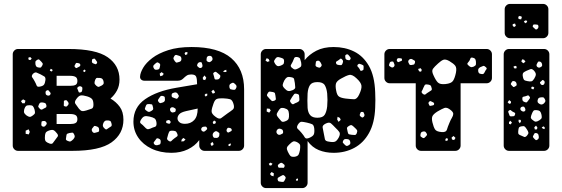

<svg xmlns="http://www.w3.org/2000/svg" viewBox="-20 -770 2869 980"><path d="M72 0Q61 0 53 -8Q45 -16 45 -27V-493Q45 -504 53 -512Q61 -520 72 -520H329Q469 -520 529.5 -478Q590 -436 590 -364Q590 -332 577 -308Q564 -284 544 -267Q573 -250 591.5 -224.5Q610 -199 610 -159Q610 -87 549.5 -43.5Q489 0 349 0ZM142 -471 134 -479 124 -475 127 -464H136ZM470 -462Q467 -467 464.5 -469.5Q462 -472 457 -470Q451 -469 450 -465.5Q449 -462 449 -456Q449 -449 457 -446Q463 -444 466.5 -442.5Q470 -441 474 -446Q477 -451 475.5 -454Q474 -457 470 -462ZM191 -455Q185 -460 181.5 -464.5Q178 -469 171 -465Q162 -460 161 -455.5Q160 -451 161 -441Q163 -432 167 -429Q171 -426 180 -425Q188 -424 190.5 -427.5Q193 -431 197 -438Q199 -444 197.5 -447Q196 -450 191 -455ZM390 -439Q389 -444 386.5 -445.5Q384 -447 379 -448Q374 -449 371 -449Q368 -449 366 -445Q362 -438 360.5 -434.5Q359 -431 364 -426Q368 -421 371.5 -423Q375 -425 381 -428Q391 -432 390 -439ZM247 -415 239 -419 234 -410 242 -405 248 -408ZM413 -415 406 -412 405 -405 413 -402 417 -409ZM188 -390Q175 -396 167 -399.5Q159 -403 148 -393Q139 -382 144.5 -375Q150 -368 157 -355Q164 -342 167 -333.5Q170 -325 184 -328Q200 -331 205 -338.5Q210 -346 212 -362Q213 -375 206.5 -379.5Q200 -384 188 -390ZM269 -332H339Q357 -332 366 -337Q375 -342 375 -357Q375 -372 365.5 -377.5Q356 -383 339 -383H269ZM491 -372Q481 -373 475.5 -372.5Q470 -372 466 -363Q462 -352 462.5 -346Q463 -340 471 -333Q480 -325 485.5 -327Q491 -329 500 -334Q508 -339 509 -343.5Q510 -348 508 -357Q504 -371 491 -372ZM395 -328Q386 -333 377 -325Q373 -321 374.5 -318Q376 -315 378 -310Q380 -304 381.5 -300.5Q383 -297 389 -298Q395 -299 397 -302Q399 -305 400 -312Q401 -318 400.5 -321.5Q400 -325 395 -328ZM234 -301Q230 -305 228 -308Q226 -311 220 -309Q214 -306 213 -302.5Q212 -299 213 -292Q214 -284 225 -282Q233 -281 237 -288Q241 -294 234 -301ZM457 -235Q457 -255 450.5 -263.5Q444 -272 425 -278Q405 -284 393.5 -283Q382 -282 370 -265Q358 -249 365 -240Q372 -231 383 -215Q392 -204 399.5 -203Q407 -202 420 -206Q437 -212 447 -215Q457 -218 457 -235ZM110 -256 98 -263 87 -254 94 -243H106ZM327 -250Q323 -255 320.5 -257.5Q318 -260 312 -258Q306 -257 306 -253Q306 -249 306 -243Q306 -237 305.5 -233Q305 -229 311 -227Q318 -225 321 -227Q324 -229 328 -235Q333 -241 327 -250ZM217 -232Q215 -241 210.5 -243.5Q206 -246 197 -247Q189 -248 185 -245.5Q181 -243 178 -235Q174 -227 176 -223.5Q178 -220 184 -214Q189 -210 192.5 -210.5Q196 -211 202 -215Q209 -219 213.5 -221Q218 -223 217 -232ZM156 -212Q152 -224 147.5 -228.5Q143 -233 131 -233Q118 -233 113 -229Q108 -225 104 -213Q101 -201 103 -195Q105 -189 115 -181Q125 -174 131.5 -173.5Q138 -173 148 -181Q158 -188 158.5 -194Q159 -200 156 -212ZM269 -137H339Q356 -137 365.5 -142Q375 -147 375 -162Q375 -177 365.5 -182.5Q356 -188 339 -188H269ZM534 -155Q523 -156 518 -154Q513 -152 508 -143Q504 -133 505 -127Q506 -121 514 -114Q521 -107 525.5 -110.5Q530 -114 538 -119Q545 -123 548 -125.5Q551 -128 550 -136Q548 -145 545.5 -149.5Q543 -154 534 -155ZM217 -145Q213 -151 209 -152Q205 -153 198 -152Q192 -151 192 -147Q192 -143 191 -137Q190 -128 196 -125Q205 -121 211 -127Q215 -132 217.5 -135.5Q220 -139 217 -145ZM486 -106Q486 -115 483 -119Q480 -123 470 -126Q463 -129 459.5 -125.5Q456 -122 451 -115Q445 -107 452 -97Q458 -89 468 -93Q476 -95 481 -96.5Q486 -98 486 -106ZM132 -97 126 -110 111 -103V-87L127 -84ZM271 -89Q261 -102 253.5 -105.5Q246 -109 231 -104Q216 -99 212.5 -91Q209 -83 209 -67Q209 -53 214.5 -47.5Q220 -42 234 -37Q245 -34 249.5 -39.5Q254 -45 261 -55Q269 -66 274 -72.5Q279 -79 271 -89ZM357 -87Q353 -94 348 -93Q343 -92 334 -91Q327 -89 323.5 -87.5Q320 -86 319 -79Q318 -68 316.5 -61.5Q315 -55 325 -51Q335 -46 340.5 -48.5Q346 -51 354 -59Q361 -67 361.5 -72.5Q362 -78 357 -87Z M855 10Q798 10 754 -11Q710 -32 685.5 -68Q661 -104 661 -149Q661 -222 720.5 -263.5Q780 -305 880 -322L986 -340Q986 -366 981.5 -378Q977 -390 956 -390Q942 -390 933.5 -384.5Q925 -379 915 -369Q904 -358 887 -358H717Q707 -358 700.5 -364Q694 -370 695 -380Q696 -399 711 -424.5Q726 -450 757.5 -474Q789 -498 838.5 -514Q888 -530 958 -530Q1094 -530 1160 -473.5Q1226 -417 1226 -314V-27Q1226 -16 1218 -8Q1210 0 1199 0H1024Q1013 0 1005 -8Q997 -16 997 -27V-55Q975 -25 938.5 -7.5Q902 10 855 10ZM937 -504H927L922 -498L926 -489L936 -493ZM895 -485Q886 -488 880.5 -489.5Q875 -491 870 -484Q864 -475 865.5 -470Q867 -465 873 -457Q878 -450 882.5 -450.5Q887 -451 895 -454Q906 -457 906 -469Q906 -482 895 -485ZM1063 -477Q1059 -486 1048 -485Q1037 -484 1035 -474Q1034 -467 1034 -463Q1034 -459 1040 -455Q1047 -452 1050.5 -453Q1054 -454 1060 -459Q1068 -466 1063 -477ZM1003 -453Q991 -453 987 -441Q985 -435 987 -432.5Q989 -430 994 -426Q1001 -420 1009 -425Q1015 -429 1013 -439Q1011 -445 1010 -449Q1009 -453 1003 -453ZM790 -449Q784 -453 780.5 -451Q777 -449 771 -444Q766 -439 763.5 -436Q761 -433 763 -426Q766 -419 769.5 -416Q773 -413 781 -414Q789 -415 792 -418Q795 -421 796 -429Q798 -437 797.5 -441Q797 -445 790 -449ZM1135 -414 1126 -411 1118 -405 1127 -402 1136 -403ZM1093 -395Q1087 -400 1083.5 -402.5Q1080 -405 1073 -401Q1067 -397 1068.5 -392.5Q1070 -388 1072 -381Q1074 -374 1075 -369Q1076 -364 1083 -364Q1092 -364 1096 -366Q1100 -368 1104 -376Q1106 -384 1102.5 -387Q1099 -390 1093 -395ZM816 -393 805 -402 795 -394 798 -381 809 -384ZM1033 -373 1024 -385 1015 -374 1016 -364 1027 -361ZM1182 -339Q1176 -345 1172 -347Q1168 -349 1161 -345Q1153 -341 1151.5 -336.5Q1150 -332 1151 -324Q1153 -316 1156.5 -314.5Q1160 -313 1168 -312Q1175 -311 1178.5 -312Q1182 -313 1185 -320Q1191 -331 1182 -339ZM1075 -305 1068 -312 1059 -303 1066 -292 1077 -296ZM886 -293Q879 -301 868 -297Q861 -295 858.5 -292.5Q856 -290 856 -283Q856 -276 859 -274Q862 -272 869 -270Q876 -267 880.5 -266Q885 -265 889 -272Q894 -278 892.5 -282Q891 -286 886 -293ZM1038 -292 1029 -291 1024 -285 1030 -277 1038 -283ZM812 -280Q804 -282 800.5 -279.5Q797 -277 793 -270Q788 -264 786.5 -259.5Q785 -255 790 -249Q795 -243 799 -243.5Q803 -244 811 -247Q822 -251 822 -261Q822 -269 821 -273.5Q820 -278 812 -280ZM1172 -239Q1166 -260 1154.5 -263.5Q1143 -267 1121 -268Q1099 -269 1088 -265.5Q1077 -262 1070 -242Q1061 -218 1060 -203.5Q1059 -189 1080 -174Q1099 -159 1110 -168Q1121 -177 1141 -191Q1159 -203 1168.5 -211Q1178 -219 1172 -239ZM741 -239Q734 -239 731 -238Q728 -237 725 -231Q722 -223 720 -217.5Q718 -212 725 -207Q733 -200 738.5 -199Q744 -198 753 -204Q762 -209 762 -214.5Q762 -220 759 -230Q758 -237 753.5 -237.5Q749 -238 741 -239ZM867 -221Q857 -225 851 -219Q845 -213 850 -203Q855 -195 863 -196Q870 -197 873 -198.5Q876 -200 877 -207Q878 -213 875.5 -215.5Q873 -218 867 -221ZM924 -138Q953 -138 971 -157Q989 -176 989 -216L930 -203Q904 -197 895 -187Q886 -177 886 -166Q886 -155 895.5 -146.5Q905 -138 924 -138ZM743 -175Q726 -179 717 -176Q708 -173 699 -158Q691 -145 699.5 -139Q708 -133 718 -122Q725 -114 730.5 -111.5Q736 -109 746 -113Q761 -120 770.5 -122.5Q780 -125 779 -142Q777 -160 769 -165.5Q761 -171 743 -175ZM849 -152Q844 -159 839 -157Q833 -156 830.5 -154.5Q828 -153 828 -147Q828 -142 831.5 -141.5Q835 -141 840 -139Q846 -137 849 -142Q853 -147 849 -152ZM1083 -148 1073 -155 1066 -147 1068 -138H1078ZM1036 -118Q1033 -124 1029 -124Q1025 -124 1018 -123Q1009 -121 1007 -112Q1006 -104 1015 -99Q1021 -96 1028 -102Q1033 -107 1036 -109.5Q1039 -112 1036 -118ZM1163 -107Q1162 -115 1153 -117Q1148 -118 1145 -118Q1142 -118 1139 -113Q1133 -103 1140 -96Q1144 -92 1147 -94Q1150 -96 1155 -98Q1159 -100 1161 -101.5Q1163 -103 1163 -107ZM885 -87Q881 -98 875 -100.5Q869 -103 857 -103Q847 -103 844 -98Q841 -93 838 -83Q835 -71 833 -64.5Q831 -58 841 -51Q850 -45 855 -50.5Q860 -56 869 -63Q878 -70 883.5 -73.5Q889 -77 885 -87ZM1094 -95Q1088 -100 1083.5 -100.5Q1079 -101 1073 -96Q1062 -87 1067 -74Q1070 -67 1074 -66.5Q1078 -66 1086 -66Q1096 -67 1099 -77Q1100 -84 1100 -88Q1100 -92 1094 -95ZM927 -58 916 -66 908 -59 905 -48 918 -49ZM789 -63Q781 -66 778.5 -62Q776 -58 771 -52Q767 -47 765 -44Q763 -41 766 -36Q771 -27 783 -29Q791 -31 795 -32.5Q799 -34 800 -42Q801 -51 799 -55.5Q797 -60 789 -63ZM1070 -36 1064 -46 1054 -36 1060 -25 1069 -30ZM1158 -38 1149 -35 1144 -29 1151 -24 1158 -29Z M1338 190Q1327 190 1319 182Q1311 174 1311 163V-493Q1311 -504 1319 -512Q1327 -520 1338 -520H1508Q1519 -520 1527 -512Q1535 -504 1535 -493V-463Q1558 -492 1594.5 -511Q1631 -530 1683 -530Q1741 -530 1787.5 -507Q1834 -484 1863 -433.5Q1892 -383 1895 -299Q1896 -277 1896 -260Q1896 -243 1895 -220Q1892 -142 1863.5 -91Q1835 -40 1788 -15Q1741 10 1683 10Q1641 10 1607 -4Q1573 -18 1550 -50V163Q1550 174 1542 182Q1534 190 1523 190ZM1764 -483Q1760 -488 1757 -491Q1754 -494 1748 -492Q1742 -489 1742 -485Q1742 -481 1743 -474Q1744 -466 1753 -464Q1758 -463 1761.5 -462.5Q1765 -462 1768 -467Q1771 -472 1769.5 -475Q1768 -478 1764 -483ZM1496 -479Q1484 -480 1481.5 -473Q1479 -466 1474 -455Q1469 -445 1465 -438.5Q1461 -432 1470 -424Q1480 -415 1487 -415.5Q1494 -416 1506 -423Q1516 -428 1517.5 -434Q1519 -440 1517 -452Q1514 -464 1511.5 -470.5Q1509 -477 1496 -479ZM1408 -477Q1399 -480 1394 -478Q1389 -476 1384 -468Q1378 -460 1379 -455.5Q1380 -451 1385 -443Q1391 -435 1396 -433Q1401 -431 1410 -434Q1421 -438 1425.5 -442Q1430 -446 1430 -457Q1430 -468 1424.5 -471Q1419 -474 1408 -477ZM1351 -469 1341 -473 1335 -461 1345 -454 1356 -458ZM1725 -468Q1719 -473 1715.5 -469Q1712 -465 1705 -461Q1700 -458 1697 -456Q1694 -454 1695 -448Q1697 -442 1700 -440.5Q1703 -439 1710 -438Q1717 -437 1721 -437.5Q1725 -438 1728 -445Q1731 -453 1731 -457.5Q1731 -462 1725 -468ZM1617 -450Q1613 -456 1610 -458.5Q1607 -461 1600 -460Q1593 -458 1592.5 -454Q1592 -450 1591 -443Q1590 -437 1591 -434Q1592 -431 1598 -428Q1605 -425 1609 -424.5Q1613 -424 1618 -429Q1623 -435 1622 -439Q1621 -443 1617 -450ZM1825 -441Q1818 -444 1814.5 -444.5Q1811 -445 1806 -440Q1802 -434 1805 -431Q1808 -428 1812 -423Q1817 -416 1818.5 -411.5Q1820 -407 1827 -409Q1835 -412 1835.5 -416.5Q1836 -421 1836 -429Q1836 -435 1833.5 -437Q1831 -439 1825 -441ZM1800 -370Q1778 -391 1762.5 -387.5Q1747 -384 1721 -369Q1699 -357 1695 -344Q1691 -331 1696 -307Q1700 -284 1710.5 -277Q1721 -270 1744 -267Q1771 -264 1786.5 -263.5Q1802 -263 1813 -287Q1827 -316 1825 -332.5Q1823 -349 1800 -370ZM1465 -376Q1451 -379 1444.5 -375Q1438 -371 1431 -359Q1424 -345 1423 -337Q1422 -329 1433 -318Q1443 -307 1451.5 -305.5Q1460 -304 1474 -310Q1487 -316 1487 -324Q1487 -332 1485 -346Q1483 -360 1481 -367Q1479 -374 1465 -376ZM1600 -169Q1628 -169 1637.5 -184.5Q1647 -200 1650 -227Q1653 -260 1650 -293Q1647 -320 1637.5 -335.5Q1628 -351 1600 -351Q1572 -351 1562 -335.5Q1552 -320 1550 -293Q1549 -271 1549 -256.5Q1549 -242 1550 -219Q1552 -195 1563.5 -182Q1575 -169 1600 -169ZM1386 -281Q1385 -289 1383.5 -293.5Q1382 -298 1374 -300Q1364 -302 1357.5 -302.5Q1351 -303 1346 -293Q1340 -284 1344.5 -279Q1349 -274 1356 -266Q1362 -259 1366.5 -255.5Q1371 -252 1380 -256Q1389 -260 1388 -265.5Q1387 -271 1386 -281ZM1495 -291Q1485 -294 1481 -289Q1477 -284 1471 -275Q1465 -265 1461.5 -259Q1458 -253 1466 -244Q1473 -235 1479 -239Q1485 -243 1496 -247Q1504 -251 1506.5 -254.5Q1509 -258 1508 -266Q1507 -276 1506.5 -282.5Q1506 -289 1495 -291ZM1431 -218Q1417 -221 1411.5 -217Q1406 -213 1399 -201Q1392 -191 1392.5 -184.5Q1393 -178 1401 -169Q1410 -158 1416 -151.5Q1422 -145 1436 -151Q1450 -156 1453 -164Q1456 -172 1455 -188Q1454 -202 1449.5 -208Q1445 -214 1431 -218ZM1356 -215 1342 -216 1341 -201 1354 -195 1362 -206ZM1840 -186Q1838 -193 1836 -196Q1834 -199 1828 -199Q1822 -199 1820.5 -196Q1819 -193 1817 -187Q1814 -180 1821 -175Q1825 -172 1827.5 -170.5Q1830 -169 1834 -172Q1842 -177 1840 -186ZM1715 -168 1703 -174 1701 -160 1708 -148 1719 -158ZM1584 -114Q1582 -132 1573 -136Q1564 -140 1547 -144Q1529 -148 1519.5 -148.5Q1510 -149 1500 -133Q1492 -119 1500 -112Q1508 -105 1519 -92Q1530 -79 1535.5 -69Q1541 -59 1558 -66Q1577 -74 1581.5 -83.5Q1586 -93 1584 -114ZM1692 -118Q1678 -133 1669 -140.5Q1660 -148 1642 -139Q1624 -130 1627 -118Q1630 -106 1633 -87Q1636 -69 1638.5 -59Q1641 -49 1659 -47Q1680 -43 1690 -47Q1700 -51 1710 -70Q1718 -87 1712 -96Q1706 -105 1692 -118ZM1792 -117Q1783 -126 1777 -130Q1771 -134 1761 -127Q1750 -121 1751 -114Q1752 -107 1755 -95Q1757 -86 1761.5 -84.5Q1766 -83 1775 -82Q1785 -81 1791 -81Q1797 -81 1801 -90Q1805 -100 1802.5 -105Q1800 -110 1792 -117ZM1425 -99Q1424 -106 1420.5 -108.5Q1417 -111 1410 -113Q1399 -115 1393 -105Q1388 -95 1395 -87Q1402 -79 1412 -83Q1419 -86 1422.5 -88.5Q1426 -91 1425 -99ZM1752 -60Q1743 -61 1739 -59.5Q1735 -58 1731 -51Q1728 -44 1731 -40.5Q1734 -37 1739 -32Q1744 -27 1747.5 -25.5Q1751 -24 1757 -27Q1764 -31 1766.5 -34Q1769 -37 1768 -45Q1766 -53 1763 -56Q1760 -59 1752 -60ZM1497 -44Q1483 -51 1475.5 -47.5Q1468 -44 1457 -33Q1446 -23 1444.5 -15.5Q1443 -8 1449 4Q1456 19 1462 25.5Q1468 32 1485 30Q1500 27 1504 19Q1508 11 1511 -4Q1513 -20 1512 -28Q1511 -36 1497 -44ZM1371 66 1361 60 1352 66 1356 74 1364 75ZM1423 64Q1416 58 1408 64Q1402 68 1399.5 71Q1397 74 1399 80Q1401 86 1404.5 86Q1408 86 1415 86Q1422 86 1426 86.5Q1430 87 1432 81Q1434 74 1431.5 71Q1429 68 1423 64ZM1378 115 1366 108 1358 118 1364 126 1376 130ZM1433 128Q1427 122 1422.5 124Q1418 126 1411 130Q1404 134 1400 136.5Q1396 139 1397 147Q1399 155 1403.5 156Q1408 157 1416 158Q1423 159 1426.5 158Q1430 157 1433 150Q1437 143 1438 138.5Q1439 134 1433 128ZM1501 141 1493 143 1490 149 1496 154 1501 149Z M2129 0Q2118 0 2110 -8Q2102 -16 2102 -27V-345H1969Q1958 -345 1950 -353Q1942 -361 1942 -372V-493Q1942 -504 1950 -512Q1958 -520 1969 -520H2464Q2475 -520 2483 -512Q2491 -504 2491 -493V-372Q2491 -361 2483 -353Q2475 -345 2464 -345H2331V-27Q2331 -16 2323 -8Q2315 0 2304 0ZM2391 -476Q2383 -477 2381.5 -472Q2380 -467 2376 -460Q2371 -453 2367 -448.5Q2363 -444 2369 -438Q2377 -430 2382.5 -428Q2388 -426 2398 -430Q2408 -435 2409 -440.5Q2410 -446 2409 -457Q2408 -466 2404.5 -470Q2401 -474 2391 -476ZM2032 -466Q2031 -472 2027.5 -472Q2024 -472 2019 -473Q2010 -474 2007 -469Q2003 -461 2008 -456Q2012 -452 2014.5 -453Q2017 -454 2021 -456Q2026 -458 2029.5 -459.5Q2033 -461 2032 -466ZM2085 -467Q2077 -472 2069 -466Q2061 -459 2065 -450Q2068 -443 2070 -440.5Q2072 -438 2079 -438Q2088 -439 2092 -440.5Q2096 -442 2098 -450Q2100 -458 2096 -460.5Q2092 -463 2085 -467ZM2274 -458Q2255 -469 2243.5 -465Q2232 -461 2216 -446Q2198 -430 2190 -419Q2182 -408 2192 -387Q2204 -360 2215 -349Q2226 -338 2254 -341Q2283 -344 2292 -357Q2301 -370 2307 -398Q2312 -423 2304 -434Q2296 -445 2274 -458ZM1993 -442Q1990 -449 1988.5 -453Q1987 -457 1979 -456Q1972 -455 1970 -451.5Q1968 -448 1966 -440Q1965 -435 1967.5 -433Q1970 -431 1975 -428Q1983 -423 1989 -428Q1996 -434 1993 -442ZM2460 -427Q2452 -435 2446.5 -433.5Q2441 -432 2431 -427Q2423 -422 2421.5 -417.5Q2420 -413 2421 -405Q2423 -397 2427 -395Q2431 -393 2439 -392Q2445 -391 2448 -393.5Q2451 -396 2454 -402Q2458 -411 2462.5 -416Q2467 -421 2460 -427ZM2133 -413 2127 -422 2114 -418 2119 -406 2129 -404ZM2160 -339Q2150 -340 2147.5 -335Q2145 -330 2141 -322Q2137 -311 2133 -305Q2129 -299 2138 -291Q2147 -284 2152.5 -289Q2158 -294 2168 -300Q2176 -305 2181 -308.5Q2186 -312 2183 -321Q2181 -332 2176 -335Q2171 -338 2160 -339ZM2186 -250Q2181 -253 2177.5 -254Q2174 -255 2170 -250Q2166 -246 2167 -242.5Q2168 -239 2171 -233Q2173 -229 2176 -229.5Q2179 -230 2184 -231Q2189 -232 2192 -233Q2195 -234 2196 -239Q2196 -244 2193.5 -246Q2191 -248 2186 -250ZM2282 -207Q2262 -224 2248.5 -219Q2235 -214 2213 -201Q2194 -189 2188 -178.5Q2182 -168 2187 -146Q2193 -121 2200.5 -109.5Q2208 -98 2234 -96Q2257 -94 2261 -108Q2265 -122 2274 -143Q2280 -158 2286.5 -168.5Q2293 -179 2293.5 -188Q2294 -197 2282 -207ZM2158 -88Q2154 -95 2151 -97.5Q2148 -100 2140 -99Q2132 -97 2129.5 -93.5Q2127 -90 2126 -82Q2125 -75 2128 -72.5Q2131 -70 2138 -66Q2143 -64 2145.5 -66Q2148 -68 2152 -72Q2156 -77 2158.5 -79.5Q2161 -82 2158 -88ZM2295 -76 2285 -68 2287 -58 2298 -55 2305 -66ZM2267 -61 2260 -65 2254 -61 2253 -52 2263 -51Z M2583 -575Q2572 -575 2564 -583Q2556 -591 2556 -602V-723Q2556 -734 2564 -742Q2572 -750 2583 -750H2752Q2763 -750 2771 -742Q2779 -734 2779 -723V-602Q2779 -591 2771 -583Q2763 -575 2752 -575ZM2633 -689 2625 -684 2627 -673 2640 -671 2644 -684ZM2671 -663 2664 -666 2654 -662 2660 -651 2669 -656ZM2609 -650 2597 -647V-638L2604 -632L2613 -638ZM2714 -645Q2708 -645 2705 -645Q2702 -645 2700 -640Q2698 -635 2700 -632.5Q2702 -630 2706 -627Q2710 -623 2713 -620.5Q2716 -618 2721 -621Q2730 -627 2728 -638Q2726 -644 2723 -644Q2720 -644 2714 -645ZM2578 0Q2567 0 2559 -8Q2551 -16 2551 -27V-493Q2551 -504 2559 -512Q2567 -520 2578 -520H2757Q2768 -520 2776 -512Q2784 -504 2784 -493V-27Q2784 -16 2776 -8Q2768 0 2757 0ZM2655 -465 2645 -467 2641 -456 2651 -447 2662 -455ZM2747 -441Q2745 -454 2734 -456Q2728 -457 2726 -454Q2724 -451 2721 -445Q2716 -436 2721 -430Q2729 -422 2737 -426Q2743 -429 2745.5 -431.5Q2748 -434 2747 -441ZM2616 -432 2609 -434 2600 -429 2607 -420 2617 -422ZM2705 -410Q2695 -420 2687.5 -417Q2680 -414 2668 -409Q2657 -404 2652 -399.5Q2647 -395 2648 -383Q2650 -369 2654 -363.5Q2658 -358 2672 -356Q2686 -353 2693 -355Q2700 -357 2707 -369Q2715 -382 2715 -390.5Q2715 -399 2705 -410ZM2754 -360Q2750 -363 2748 -361Q2746 -359 2743 -356Q2739 -353 2737 -351Q2735 -349 2737 -345Q2742 -335 2750 -336Q2758 -337 2760 -348Q2761 -356 2754 -360ZM2617 -341Q2615 -354 2604 -356Q2597 -357 2594.5 -354.5Q2592 -352 2589 -346Q2586 -341 2588 -338.5Q2590 -336 2594 -332Q2597 -328 2599.5 -326.5Q2602 -325 2606 -327Q2612 -330 2615 -332.5Q2618 -335 2617 -341ZM2707 -323 2700 -328 2692 -326 2693 -316 2703 -314ZM2682 -278Q2678 -284 2674 -283Q2670 -282 2663 -279Q2655 -277 2650.5 -276Q2646 -275 2646 -267Q2646 -258 2649 -254.5Q2652 -251 2661 -248Q2668 -246 2670.5 -249.5Q2673 -253 2678 -259Q2682 -265 2684.5 -268.5Q2687 -272 2682 -278ZM2761 -264Q2757 -272 2752.5 -273Q2748 -274 2740 -273Q2732 -272 2729 -269Q2726 -266 2724 -258Q2723 -250 2725.5 -246.5Q2728 -243 2735 -239Q2746 -233 2756 -242Q2762 -248 2763.5 -252.5Q2765 -257 2761 -264ZM2588 -252 2579 -259 2571 -248 2579 -240 2588 -243ZM2660 -217Q2656 -227 2649 -226Q2638 -225 2636 -216Q2635 -208 2644 -203Q2652 -198 2659 -203Q2664 -208 2660 -217ZM2595 -201Q2590 -205 2587 -207.5Q2584 -210 2578 -206Q2573 -202 2574 -198.5Q2575 -195 2578 -188Q2580 -182 2581.5 -179Q2583 -176 2589 -176Q2598 -176 2602.5 -177Q2607 -178 2609 -186Q2611 -193 2606.5 -195Q2602 -197 2595 -201ZM2743 -188Q2740 -199 2735 -203Q2730 -207 2718 -208Q2707 -209 2703 -204.5Q2699 -200 2695 -190Q2690 -178 2689.5 -171.5Q2689 -165 2698 -158Q2708 -149 2715 -149Q2722 -149 2733 -156Q2744 -163 2745 -169.5Q2746 -176 2743 -188ZM2638 -158 2627 -159V-149L2633 -141L2639 -149ZM2584 -154 2578 -146V-138L2587 -135L2593 -145ZM2723 -119 2716 -129 2707 -120 2710 -109 2721 -110ZM2669 -110Q2663 -120 2658 -124Q2653 -128 2641 -125Q2630 -123 2628 -117Q2626 -111 2625 -99Q2624 -89 2627.5 -85Q2631 -81 2640 -78Q2650 -73 2656 -71Q2662 -69 2670 -78Q2678 -87 2677 -93.5Q2676 -100 2669 -110ZM2760 -121 2754 -125 2745 -120 2751 -113 2760 -111ZM2717 -91Q2710 -92 2707.5 -88Q2705 -84 2702 -78Q2699 -73 2700.5 -70Q2702 -67 2706 -63Q2711 -59 2713.5 -56Q2716 -53 2721 -56Q2732 -61 2730 -73Q2729 -81 2727 -85Q2725 -89 2717 -91Z"/></svg>

Font: Rubik Moonrocks
Style: Regular
Weight: 400
Designer: Hubert and Fischer, NaN
Foundry: Hubert and Fischer, NaN
Version: Version 2.200